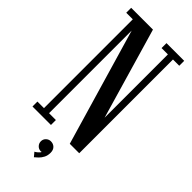

<svg xmlns="http://www.w3.org/2000/svg" viewBox="-278 -744 963 963"><g transform="rotate(45 203.5 -262.5)"><path d="M15.5 0V-35H62V-665H15.5V-700H170L315.5 -200.5H311V-665H266V-700H391.5V-665H347V0H280L92.5 -640H98V-35H146.5V0ZM200.5 175 182.5 153.5Q187.5 151.5 197.5 143.2Q207.5 135 209.5 128Q208.5 129.5 204 129.5Q189 129.5 178.8 119Q168.5 108.5 168.5 93.5Q168.5 78.5 179.2 68.2Q190 58 204.5 58Q221.5 58 232.8 69Q244 80 244 100Q244 119.5 236.5 134Q229 148.5 218.8 158.5Q208.5 168.5 200.5 175Z"/></g></svg>

Font: Imbue Thin 10pt Medium
Style: Regular
Weight: 500
Version: Version 1.102